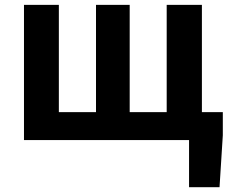

<svg xmlns="http://www.w3.org/2000/svg" viewBox="-20 -580 957 795"><path d="M762.8 195.2V0H725V-115.7H902.6V-20L889 195.2ZM79.3 0V-559.8H223.7V-115.7H377.5V-559.8H517V-115.7H670.2V-559.8H816V0Z"/></svg>

Font: Noto Sans TC
Style: Regular
Weight: 100
Designer: Ryoko NISHIZUKA 西塚涼子 (kana, bopomofo & ideographs); Paul D. Hunt (Latin, Greek & Cyrillic); Sandoll Communications 산돌커뮤니
Foundry: Adobe
Version: Version 2.004;hotconv 1.0.118;makeotfexe 2.5.65603